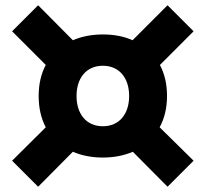

<svg xmlns="http://www.w3.org/2000/svg" viewBox="-20 -699 782 730"><path d="M617 11 716 -88 587 -215C606 -250 615 -290 615 -334C615 -379 606 -418 588 -452L716 -580L617 -679L484 -546C451 -561 413 -568 371 -568C330 -568 292 -561 257 -546L125 -679L26 -580L154 -452C136 -418 127 -379 127 -334C127 -289 136 -249 154 -215L26 -88L125 11L257 -122C292 -107 330 -100 371 -100C412 -100 450 -107 485 -122ZM371 -219C308 -219 271 -266 271 -334C271 -402 308 -449 371 -449C434 -449 471 -402 471 -334C471 -266 434 -219 371 -219Z"/></svg>

Font: Gantari ExtraBold
Style: Regular
Weight: 800
Designer: Anugrah Pasau
Foundry: Lafontype
Version: Version 1.000